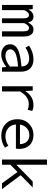

<svg xmlns="http://www.w3.org/2000/svg" viewBox="1118 -1870 764 3040"><g transform="rotate(90 1500.0 -350.0)"><path d="M58 0V-486H124L131 -422H133Q175 -498 244 -498Q315 -498 336 -414Q359 -456 384.5 -477Q410 -498 450 -498Q501 -498 529.5 -459Q558 -420 558 -348V0H476V-342Q476 -427 424 -427Q400 -427 383.5 -410Q367 -393 346 -352V0H270V-342Q270 -427 220 -427Q195 -427 177 -409Q159 -391 140 -352V0Z M846 12Q775 12 728 -25.5Q681 -63 681 -126Q681 -208 763 -250.5Q845 -293 1033 -308Q1031 -363 1000.5 -396.5Q970 -430 904 -430Q827 -430 734 -372L702 -428Q809 -498 918 -498Q1015 -498 1065 -444.5Q1115 -391 1115 -298V0H1048L1041 -66H1038Q938 12 846 12ZM868 -54Q947 -54 1033 -126V-254Q883 -242 822 -212Q761 -182 761 -132Q761 -93 791.5 -73.5Q822 -54 868 -54Z M1346 0V-486H1414L1421 -371H1424Q1507 -498 1641 -498Q1697 -498 1737 -478L1718 -407Q1670 -424 1628 -424Q1508 -424 1428 -285V0Z M2130 12Q2017 12 1942.5 -57Q1868 -126 1868 -244Q1868 -358 1941 -428Q2014 -498 2116 -498Q2220 -498 2279 -436Q2338 -374 2338 -270Q2338 -246 2334 -220H1951Q1958 -140 2010 -97Q2062 -54 2140 -54Q2216 -54 2288 -100L2318 -46Q2231 12 2130 12ZM2118 -433Q2056 -433 2010 -393.5Q1964 -354 1953 -284H2263Q2258 -358 2220 -395.5Q2182 -433 2118 -433Z M2506 0V-712H2588V-230H2592L2854 -486H2948L2754 -295L2974 0H2882L2703 -245L2588 -132V0Z"/></g></svg>

Font: TypoPRO Source Code Pro
Style: Regular
Weight: 400
Monospace: yes
Designer: Paul D. Hunt, Teo Tuominen
Foundry: Adobe Systems Incorporated
Version: Version 2.010;PS 1.0;hotconv 1.0.84;makeotf.lib2.5.63406